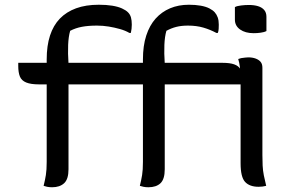

<svg xmlns="http://www.w3.org/2000/svg" viewBox="-20 -784 1240 810"><path d="M269 -70Q269 -28 250.5 -11Q232 6 200 6Q188 6 178.5 4Q169 2 164 0Q170 -24 173.5 -45.5Q177 -67 177 -101Q177 -155 177 -209Q177 -263 177 -317.5Q177 -372 177 -426Q177 -480 177 -533Q177 -591 191 -634Q205 -677 232.5 -705.5Q260 -734 301 -749Q342 -764 397 -764Q429 -764 453.5 -760Q478 -756 494.5 -748.5Q511 -741 520 -732Q529 -723 532.5 -710.5Q536 -698 536 -680Q536 -672 535 -662.5Q534 -653 532 -645H526Q509 -655 486 -661.5Q463 -668 438.5 -672Q414 -676 389 -676Q353 -676 326 -671Q299 -666 276 -654Q269 -630 267.5 -595Q266 -560 269 -516Q269 -479 269 -435Q269 -391 269 -343Q269 -295 269 -246.5Q269 -198 269 -153Q269 -108 269 -70ZM675 -70Q675 -28 657 -11Q639 6 606 6Q594 6 585 4Q576 2 570 0Q576 -24 579.5 -45.5Q583 -67 583 -101Q583 -155 583 -209Q583 -263 583 -317.5Q583 -372 583 -426Q583 -480 583 -533Q583 -591 597 -634Q611 -677 636.5 -705.5Q662 -734 697.5 -749Q733 -764 777 -764Q805 -764 827 -760Q849 -756 863.5 -748.5Q878 -741 886 -732Q894 -723 898.5 -710.5Q903 -698 903 -680Q903 -672 902.5 -662.5Q902 -653 899 -645H893Q867 -659 838 -667.5Q809 -676 773 -676Q745 -676 723.5 -670.5Q702 -665 682 -654Q675 -630 673.5 -595Q672 -560 675 -516Q675 -479 675 -435Q675 -391 675 -343Q675 -295 675 -246.5Q675 -198 675 -153Q675 -108 675 -70ZM1000 -428H145Q110 -428 90.5 -436Q71 -444 64 -461Q57 -478 57 -506Q57 -509 57 -513Q57 -517 57 -519H918Q950 -519 968 -512.5Q986 -506 994 -493Q1002 -480 1002 -460Q1002 -452 1001.5 -443Q1001 -434 1000 -428ZM971 -754Q976 -757 983 -758.5Q990 -760 997.5 -761Q1005 -762 1013.5 -762.5Q1022 -763 1030 -763Q1052 -763 1068.5 -758Q1085 -753 1094.5 -742Q1104 -731 1104 -713V-653Q1098 -650 1092 -648.5Q1086 -647 1079 -646Q1072 -645 1065 -644.5Q1058 -644 1050 -644Q1015 -644 993 -659.5Q971 -675 971 -701ZM985 -535Q989 -536 993 -537.5Q997 -539 1002.5 -539.5Q1008 -540 1014 -541Q1020 -542 1027 -542Q1045 -542 1058.5 -537Q1072 -532 1079.5 -523Q1087 -514 1087 -498Q1087 -452 1087 -404.5Q1087 -357 1087 -309.5Q1087 -262 1087 -216.5Q1087 -171 1087 -130Q1087 -106 1088 -85.5Q1089 -65 1093 -44.5Q1097 -24 1103 0Q1095 2 1087.5 3Q1080 4 1071 4Q1033 4 1014 -16.5Q995 -37 995 -95Q995 -120 995 -151Q995 -182 995 -216.5Q995 -251 995 -287Q995 -323 995 -358Q995 -393 995 -424Q995 -447 994.5 -465.5Q994 -484 992 -501.5Q990 -519 985 -535Z"/></svg>

Font: Recursive Monospace Casual
Style: Regular
Weight: 400
Version: Version 1.047